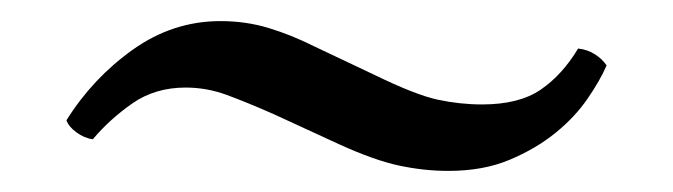

<svg xmlns="http://www.w3.org/2000/svg" viewBox="-20 -424 638 182"><path d="M528 -378Q537 -377 544 -372.5Q551 -368 555 -362Q549 -348 537 -330.5Q525 -313 506.5 -298Q488 -283 463 -272.5Q438 -262 405 -262Q382 -262 358.5 -267Q335 -272 302 -287L239 -316Q214 -327 195 -334Q176 -341 156 -341Q127 -341 105.5 -326Q84 -311 68 -292Q60 -293 52.5 -298.5Q45 -304 43 -310Q68 -350 106 -377Q144 -404 189 -404Q213 -404 234.5 -397.5Q256 -391 278 -380L335 -353Q374 -334 395 -329.5Q416 -325 437 -325Q472 -325 492.5 -339Q513 -353 528 -378Z"/></svg>

Font: Gotu
Style: Regular
Weight: 400
Designer: Sarang Kulkarni & Kailash Malviya
Foundry: Ek Type
Version: Version 2.320;hotconv 1.0.109;makeotfexe 2.5.65596; ttfautoh